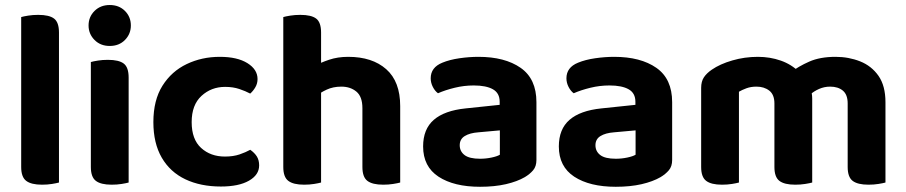

<svg xmlns="http://www.w3.org/2000/svg" viewBox="-20 -718 3556 754"><path d="M63.2 -264 211.6 -261.1V-1.2Q202.1 1.5 184.1 4.4Q166.1 7.3 145 7.3Q102.7 7.3 83 -7.7Q63.2 -22.6 63.2 -62.2ZM211.6 -184.4 63.2 -187V-651Q72.8 -653.8 90.9 -656.7Q109 -659.6 129.9 -659.6Q173.2 -659.6 192.4 -645Q211.6 -630.4 211.6 -590.1Z M327.8 -617.9Q327.8 -651.8 351.2 -675Q374.5 -698.3 411 -698.3Q447.6 -698.3 470.8 -675Q493.9 -651.8 493.9 -617.9Q493.9 -584.7 470.8 -561.1Q447.6 -537.5 411 -537.5Q374.5 -537.5 351.2 -561.1Q327.8 -584.7 327.8 -617.9ZM336.8 -264H485.2V-1.2Q475.6 1.5 457.6 4.4Q439.6 7.3 418.5 7.3Q376.2 7.3 356.5 -7.7Q336.8 -22.6 336.8 -62.2ZM485.2 -187H336.8V-474.4Q346.3 -477.2 364.4 -480.1Q382.5 -483 403.6 -483Q446.7 -483 465.9 -468.4Q485.2 -453.8 485.2 -413.3Z M864.1 -376.8Q809.8 -376.8 771.3 -341.5Q732.7 -306.1 732.7 -238.4Q732.7 -170.8 769.8 -137Q806.8 -103.2 863.4 -103.2Q896.2 -103.2 920.8 -111.6Q945.4 -120.1 962.8 -129.8Q979.9 -117.7 988.8 -103.4Q997.7 -89 997.7 -68.4Q997.7 -31.3 957.7 -8.4Q917.8 14.5 847.4 14.5Q767.8 14.5 707.9 -13.9Q648.1 -42.3 615.2 -98.9Q582.3 -155.6 582.3 -238.4Q582.3 -324.7 618.1 -381.5Q653.9 -438.2 713.4 -466.5Q772.8 -494.8 843.1 -494.8Q912 -494.8 951.7 -470Q991.4 -445.2 991.4 -407.5Q991.4 -390.2 982.9 -375.5Q974.4 -360.8 962.6 -350.5Q944.4 -360.2 919.8 -368.5Q895.2 -376.8 864.1 -376.8Z M1551.6 -203.6H1403.2V-293.3Q1403.2 -338.8 1379.5 -358.3Q1355.9 -377.8 1320.4 -377.8Q1288.2 -377.8 1262.7 -365.9Q1237.2 -353.9 1218.8 -339L1215.2 -458.7Q1238.4 -471.9 1272.2 -483.3Q1306 -494.8 1347.4 -494.8Q1441.8 -494.8 1496.7 -446.3Q1551.6 -397.9 1551.6 -301.4ZM1092.5 -264H1240.9V-1.2Q1231.4 1.5 1213.4 4.4Q1195.4 7.3 1174.3 7.3Q1132 7.3 1112.3 -7.7Q1092.5 -22.6 1092.5 -62.2ZM1403.2 -263.8 1551.6 -263.5V-1.2Q1542 1.5 1523.9 4.4Q1505.8 7.3 1484.9 7.3Q1442.4 7.3 1422.8 -7.7Q1403.2 -22.6 1403.2 -62.2ZM1240.9 -187H1092.5V-651Q1102.1 -653.8 1120.2 -656.7Q1138.3 -659.6 1159.4 -659.6Q1202.4 -659.6 1221.7 -645Q1240.9 -630.4 1240.9 -590.1Z M1865.2 15.5Q1762.8 15.5 1702.2 -24.1Q1641.6 -63.8 1641.6 -142.9Q1641.6 -211 1683.6 -247.4Q1725.6 -283.8 1808.6 -292.3L1942.3 -306.3V-318.3Q1942.3 -352.4 1915.7 -367.4Q1889.1 -382.4 1840.4 -382.4Q1802.4 -382.4 1765.7 -373.4Q1729 -364.5 1700 -351.8Q1688.2 -360.3 1679.8 -376.6Q1671.4 -393 1671.4 -410.6Q1671.4 -453.3 1717.1 -471.8Q1745.6 -483.6 1784.1 -489.2Q1822.7 -494.8 1858.9 -494.8Q1962.6 -494.8 2024.6 -451.6Q2086.6 -408.4 2086.6 -316.8V-89.7Q2086.6 -64.6 2073.6 -49.3Q2060.5 -34 2041.2 -22.5Q2011.2 -5 1966.6 5.3Q1922 15.5 1865.2 15.5ZM1865.2 -94.6Q1888.2 -94.6 1910.4 -99.3Q1932.6 -104 1943 -110.4V-206L1858.6 -198.4Q1824.8 -195.9 1805.1 -183.7Q1785.4 -171.6 1785.4 -147.7Q1785.4 -123.6 1804.3 -109.1Q1823.2 -94.6 1865.2 -94.6Z M2398.2 15.5Q2295.8 15.5 2235.2 -24.1Q2174.6 -63.8 2174.6 -142.9Q2174.6 -211 2216.6 -247.4Q2258.6 -283.8 2341.6 -292.3L2475.3 -306.3V-318.3Q2475.3 -352.4 2448.7 -367.4Q2422.1 -382.4 2373.4 -382.4Q2335.4 -382.4 2298.7 -373.4Q2262 -364.5 2233 -351.8Q2221.2 -360.3 2212.8 -376.6Q2204.4 -393 2204.4 -410.6Q2204.4 -453.3 2250.1 -471.8Q2278.6 -483.6 2317.1 -489.2Q2355.7 -494.8 2391.9 -494.8Q2495.6 -494.8 2557.6 -451.6Q2619.6 -408.4 2619.6 -316.8V-89.7Q2619.6 -64.6 2606.6 -49.3Q2593.5 -34 2574.2 -22.5Q2544.2 -5 2499.6 5.3Q2455 15.5 2398.2 15.5ZM2398.2 -94.6Q2421.2 -94.6 2443.4 -99.3Q2465.6 -104 2476 -110.4V-206L2391.6 -198.4Q2357.8 -195.9 2338.1 -183.7Q2318.4 -171.6 2318.4 -147.7Q2318.4 -123.6 2337.3 -109.1Q2356.2 -94.6 2398.2 -94.6Z M3169.6 -330.6V-217.2H3021.2V-311.7Q3021.2 -346.3 3001.1 -362.1Q2980.9 -377.8 2950.6 -377.8Q2928.8 -377.8 2911.2 -371.3Q2893.6 -364.7 2881.9 -357.8V-217.2H2733.5V-372.8Q2733.5 -398.1 2744.3 -414.4Q2755.1 -430.6 2775.3 -444.4Q2807.6 -466.7 2856 -480.7Q2904.3 -494.8 2956.2 -494.8Q3004.2 -494.8 3046.2 -480Q3088.2 -465.3 3119.4 -434.5Q3126.9 -427.7 3134.3 -421.2Q3141.8 -414.7 3145.8 -406.7Q3155.8 -390.9 3162.7 -371.1Q3169.6 -351.4 3169.6 -330.6ZM3457.3 -316.5V-217.2H3308.9V-311.7Q3308.9 -346.3 3290 -362.1Q3271.1 -377.8 3240.1 -377.8Q3217.2 -377.8 3196.5 -368.7Q3175.8 -359.5 3161.2 -346.2L3082.8 -432.3Q3115.7 -457.5 3158.1 -476.1Q3200.4 -494.8 3261.3 -494.8Q3313 -494.8 3357.8 -477Q3402.6 -459.2 3430 -420.1Q3457.3 -380.9 3457.3 -316.5ZM2733.5 -262.6H2881.9V-1.2Q2872.4 1.5 2854.4 4.4Q2836.4 7.3 2815.3 7.3Q2773 7.3 2753.3 -7.7Q2733.5 -22.6 2733.5 -62.2ZM3021.2 -262.6H3169.6V-1.2Q3160 1.5 3141.9 4.4Q3123.8 7.3 3103 7.3Q3060.4 7.3 3040.8 -7.7Q3021.2 -22.6 3021.2 -62.2ZM3308.9 -262.6H3457.3V-1.2Q3447.7 1.5 3429.6 4.4Q3411.5 7.3 3390.6 7.3Q3348.1 7.3 3328.5 -7.7Q3308.9 -22.6 3308.9 -62.2Z"/></svg>

Font: Baloo Paaji 2
Style: Regular
Weight: 400
Designer: Shuchita Grover, Noopur Datye and Ek Type
Foundry: Ek Type
Version: Version 1.700